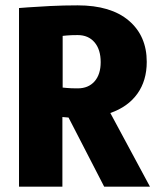

<svg xmlns="http://www.w3.org/2000/svg" viewBox="-20 -697 606 717"><path d="M51 -667Q51 -667 84 -669.5Q117 -672 167 -674.5Q217 -677 270 -677Q394 -677 461 -620Q528 -563 528 -466Q528 -396 493 -347Q458 -298 392 -275L540 0H369L236 -258Q225 -259 219 -259.5Q213 -260 213 -260V0H51ZM270 -566Q245 -566 229.5 -564.5Q214 -563 214 -563V-370Q214 -370 229.5 -368.5Q245 -367 270 -367Q310 -367 333 -393Q356 -419 356 -465Q356 -512 333 -539Q310 -566 270 -566Z"/></svg>

Font: Epunda Sans ExtraBold
Style: Regular
Weight: 800
Designer: Simon Atzbach
Foundry: typofactur
Version: Version 2.204; ttfautohint (v1.8.4.7-5d5b)